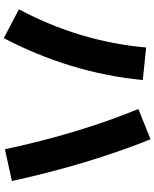

<svg xmlns="http://www.w3.org/2000/svg" viewBox="82 -878 835 1040"><g transform="rotate(90 500.0 -357.5)"><path d="M186 40 30 -42Q117 -206 168.5 -376.5Q220 -547 237 -731L413 -713Q394 -516 336.5 -326.5Q279 -137 186 40ZM960 -4 788 34Q745 -167 691 -346Q637 -525 570 -689L734 -755Q802 -585 858.5 -397.5Q915 -210 960 -4Z"/></g></svg>

Font: Murecho Thin Black
Style: Regular
Weight: 900
Version: Version 1.010